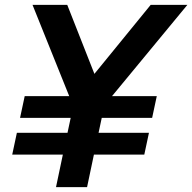

<svg xmlns="http://www.w3.org/2000/svg" viewBox="-20 -765 786 785"><path d="M30 -133 49 -222H256L269 -283H62L81 -372H263L113 -745H255L366 -463L596 -745H746L438 -372H621L602 -283H396L383 -222H589L570 -133H364L336 0H209L237 -133Z"/></svg>

Font: Plus Jakarta Display Medium
Style: Italic
Weight: 500
Italic angle: -12°
Designer: Gumpita Rahayu
Foundry: Tokotype Studio
Version: Version 1.000